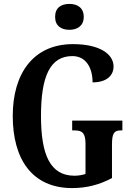

<svg xmlns="http://www.w3.org/2000/svg" viewBox="-20 -949 673 979"><path d="M334 -797C374 -797 407 -817 407 -863C407 -910 374 -929 334 -929C292 -929 261 -910 261 -863C261 -817 292 -797 334 -797ZM348 10C422 10 487 -7 551 -41V-211C551 -270 562 -284 596 -284H604V-334H348V-284H361C400 -284 416 -270 416 -215V-62C398 -56 378 -53 360 -53C235 -53 189 -161 189 -358C189 -559 235 -663 349 -663C418 -663 452 -604 452 -529C524 -529 559 -564 559 -610C559 -674 487 -724 352 -724C150 -724 45 -574 45 -358C45 -137 144 10 348 10Z"/></svg>

Font: Noto Serif Khmer ExtraCondensed
Style: Bold
Weight: 700
Width: 2
Designer: Danh Hong and the Monotype Design Team
Foundry: Monotype Imaging Inc.
Version: Version 2.004